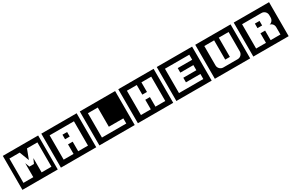

<svg xmlns="http://www.w3.org/2000/svg" viewBox="215 -2418 6402 4217"><g transform="rotate(-30 3416.0 -309.0)"><path d="M936 122V-740H40V122ZM846 0H597V-362L543 -244H428L386 -356V0H136V-617H397L490 -374L582 -617H846Z M1912 122V-740H1016V122ZM1773 0H1525V-243H1407V0H1156V-617H1773ZM1525 -373V-488H1407V-373Z M2888 122V-740H1992V122ZM2744 0H2127V-617H2377V-130H2744Z M3864 122V-740H2968V122ZM3733 0H3484V-243H3366V0H3116V-617H3366V-373H3484V-617H3733Z M4840 122V-740H3944V122ZM4698 0H4081V-617H4698V-489H4331V-374H4662V-244H4331V-128H4698Z M5816 122V-740H4920V122ZM5695 -126C5695 -57 5640 0 5571 0H5204C5135 0 5079 -57 5079 -126V-617H5328V-129H5446V-617H5695Z M6792 122V-740H5896V122ZM6654 0H6405V-243H6287V0H6037V-617H6530C6599 -617 6654 -561 6654 -492V-430C6654 -370 6613 -319 6557 -307C6613 -295 6654 -246 6654 -186ZM6405 -373V-488H6287V-373Z"/></g></svg>

Font: Takraf VEB
Style: Regular
Weight: 400
Designer: Jan Sonntag
Foundry: Jan Sonntag | S FONTS | www.sonntag.nl
Version: Version 2.001